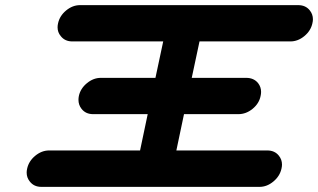

<svg xmlns="http://www.w3.org/2000/svg" viewBox="-20 -729 1241 749"><path d="M697.8 -283.7 668 -142.1H1022.5Q1051.8 -142.1 1067.9 -121.6Q1080.1 -106.4 1080.1 -86.9Q1080.1 -79.6 1078.1 -71.3Q1071.8 -42 1046.6 -21Q1021.5 0 992.2 0H141.6Q112.3 0 96.2 -21Q84 -36.1 84 -55.7Q84 -63 85.9 -71.3Q92.3 -100.6 117.4 -121.3Q142.6 -142.1 171.9 -142.1H526.4L556.2 -283.7H343.3Q314 -283.7 297.9 -304.7Q286.1 -319.8 286.1 -339.4Q286.1 -346.7 287.6 -354.5Q293.9 -383.8 319.1 -404.5Q344.2 -425.3 373.5 -425.3H586.4L616.7 -567.4H262.2Q232.9 -567.4 216.8 -588.4Q204.6 -603 204.6 -622.6Q204.6 -629.9 206.5 -638.2Q212.9 -667.5 238 -688.2Q263.2 -709 292.5 -709H1143.1Q1172.4 -709 1188.5 -688.5Q1200.7 -673.3 1200.7 -653.8Q1200.7 -646.5 1198.7 -638.2Q1192.4 -608.9 1167.2 -588.1Q1142.1 -567.4 1112.8 -567.4H758.3L728 -425.3H940.4Q970.2 -425.3 986.8 -404.8Q998.5 -389.6 998.5 -370.6Q998.5 -362.8 996.6 -354.5Q990.7 -325.2 965.3 -304.4Q939.9 -283.7 910.2 -283.7Z"/></svg>

Font: Robtronika
Style: Italic
Weight: 400
Italic angle: -12°
Designer: GGBot
Version: 1.00